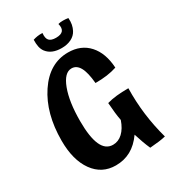

<svg xmlns="http://www.w3.org/2000/svg" viewBox="-221 -1025 1054 1174"><g transform="rotate(-30 305.5 -438.0)"><path d="M553 -350Q551 -255 562.5 -164Q574 -73 599 17Q579 22 552.5 25.5Q526 29 487 32Q475 5 464.5 -24Q454 -53 444 -85Q406 -31 358.5 -5Q311 21 252 21Q154 21 96.5 -59Q39 -139 39 -276Q39 -468 124.5 -596Q210 -724 342 -724Q433 -724 487 -664Q541 -604 547 -499Q513 -488 476.5 -483Q440 -478 395 -478Q388 -556 367.5 -592.5Q347 -629 312 -629Q261 -629 229 -544Q197 -459 197 -323Q197 -210 222.5 -153.5Q248 -97 300 -97Q338 -97 368 -125Q398 -153 416 -205Q411 -231 407.5 -261Q404 -291 401 -333Q432 -342 469 -346Q506 -350 553 -350ZM220 -809Q208 -825 203.5 -846.5Q199 -868 200 -896Q215 -901 231.5 -903.5Q248 -906 267 -905Q263 -869 277 -853.5Q291 -838 325 -838Q361 -838 374.5 -854.5Q388 -871 379 -904Q393 -908 413 -908Q433 -908 450 -905Q452 -879 448 -859Q444 -839 435 -822Q421 -795 392 -780.5Q363 -766 324 -766Q289 -766 263 -776.5Q237 -787 220 -809Z"/></g></svg>

Font: Atma SemiBold
Style: Regular
Weight: 600
Designer: Gregori Vincens, Jeremie Hornus, Riccardo Olocco, Yoann Minet.
Foundry: black foundry
Version: Version 1.102;PS 1.100;hotconv 1.0.86;makeotf.lib2.5.63406